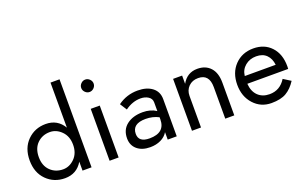

<svg xmlns="http://www.w3.org/2000/svg" viewBox="-90 -1185 2534 1599"><g transform="rotate(-20 1177.5 -385.0)"><path d="M273 -65Q330 -65 375 -110Q420 -155 420 -230Q420 -305 375 -350Q330 -395 273 -395Q206 -395 161 -351Q116 -307 116 -230Q116 -153 161 -109Q206 -65 273 -65ZM263 -470Q367 -470 420 -381V-780H500V0H420V-79Q367 10 263 10Q166 10 100.5 -55.5Q35 -121 35 -230Q35 -339 100.5 -404.5Q166 -470 263 -470Z M660 -460H740V0H660ZM661.5 -611.5Q645 -628 645 -650Q645 -672 661.5 -688.5Q678 -705 700 -705Q722 -705 738.5 -688.5Q755 -672 755 -650Q755 -628 738.5 -611.5Q722 -595 700 -595Q678 -595 661.5 -611.5Z M941 -352 902 -413Q980 -470 1078 -470Q1158 -470 1206.5 -433Q1255 -396 1255 -330V0H1175V-66Q1154 -30 1112.5 -10Q1071 10 1018 10Q946 10 903 -26.5Q860 -63 860 -125Q860 -202 914.5 -244Q969 -286 1056 -286Q1125 -286 1175 -253V-330Q1175 -363 1146.5 -381.5Q1118 -400 1078 -400Q1007 -400 941 -352ZM941 -135Q941 -61 1038 -61Q1175 -61 1175 -180V-198Q1123 -225 1060 -225Q941 -225 941 -135Z M1685 -280Q1685 -395 1587 -395Q1535 -395 1502.5 -362.5Q1470 -330 1470 -280V0H1390V-460H1470V-387Q1516 -470 1607 -470Q1680 -470 1722.5 -423.5Q1765 -377 1765 -290V0H1685Z M1875 -230Q1875 -337 1939 -403.5Q2003 -470 2103 -470Q2201 -470 2260.5 -406Q2320 -342 2320 -234Q2320 -218 2319 -210H1957Q1962 -141 2001 -103Q2040 -65 2103 -65Q2196 -65 2247 -148L2312 -107Q2274 -48 2225 -19Q2176 10 2093 10Q1999 10 1937 -58Q1875 -126 1875 -230ZM2233 -278Q2227 -334 2194 -367Q2161 -400 2103 -400Q2046 -400 2005.5 -366.5Q1965 -333 1959 -278Z"/></g></svg>

Font: renner_400book
Style: Book
Weight: 400
Version: Version 003.000 ; ttfautohint (v0.97) -l 8 -r 50 -G 200 -x 1